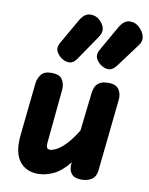

<svg xmlns="http://www.w3.org/2000/svg" viewBox="-97 -959 809 1039"><g transform="rotate(10 308.0 -439.5)"><path d="M184.5 10Q116.5 10 81.2 -37.8Q46 -85.5 55.5 -179L86 -469.5Q88.5 -495 105 -518Q121.5 -541 162.5 -541Q207 -541 222.2 -517Q237.5 -493 234.5 -460.5L206.5 -169.5Q204 -142.5 209.8 -136Q215.5 -129.5 228 -129.5Q237 -129.5 257.2 -138.8Q277.5 -148 306.5 -176.2Q335.5 -204.5 370.5 -261L394.5 -471Q396.5 -487.5 403 -503.5Q409.5 -519.5 426.2 -530.2Q443 -541 475.5 -541Q517.5 -541 533.2 -517Q549 -493 545.5 -460.5L504 -65Q500.5 -31 478 -15.5Q455.5 0 419.5 0Q382.5 0 366 -20.5Q349.5 -41 353 -74L354 -83Q311 -29.5 267.8 -9.8Q224.5 10 184.5 10ZM424 -625Q401.5 -639 391.5 -660.2Q381.5 -681.5 397 -709L475.5 -846.5Q499 -887 530.2 -888.5Q561.5 -890 584 -868.5Q606 -847.5 613.2 -822.2Q620.5 -797 602.5 -772.5L504.5 -640.5Q486 -616 465.2 -614Q444.5 -612 424 -625ZM206.5 -625Q185 -639 174.5 -660.2Q164 -681.5 179.5 -709L258.5 -846.5Q282 -886.5 313 -888.2Q344 -890 367 -868.5Q389 -847.5 393.5 -825Q398 -802.5 380.5 -777.5L287 -640.5Q269.5 -615 248.5 -613.5Q227.5 -612 206.5 -625Z"/></g></svg>

Font: Edu SA Hand Cursive
Style: Regular
Weight: 400
Designer: Tina and Corey Anderson, Eben Sorkin, Mirko Velimirovic
Foundry: Google for Education
Version: Version 2.000